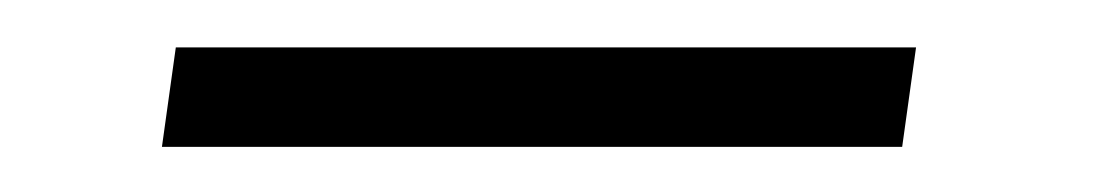

<svg xmlns="http://www.w3.org/2000/svg" viewBox="-20 -342 480 83"><path d="M56 -321.5H376L370 -278.5H50Z"/></svg>

Font: Urbanist ExtraLight
Style: Italic
Weight: 250
Version: Version 1.303